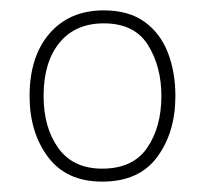

<svg xmlns="http://www.w3.org/2000/svg" viewBox="-20 -745 392 370"><path d="M318 -560Q318 -490 283 -442.5Q248 -395 177 -395Q108 -395 72.5 -442.5Q37 -490 37 -560Q37 -636 75.5 -680.5Q114 -725 180 -725Q228 -725 258.5 -703Q289 -681 303.5 -643.5Q318 -606 318 -560ZM64 -560Q64 -499 92.5 -459.5Q121 -420 177 -420Q236 -420 263.5 -460Q291 -500 291 -560Q291 -617 265 -658.5Q239 -700 180 -700Q125 -700 94.5 -662.5Q64 -625 64 -560Z"/></svg>

Font: Noto Sans Thai Thin
Style: Regular
Weight: 250
Designer: Monotype Design Team
Foundry: Monotype Imaging Inc.
Version: Version 2.001